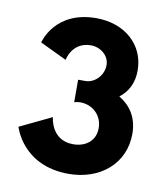

<svg xmlns="http://www.w3.org/2000/svg" viewBox="-63 -1313 506 596"><g transform="rotate(10 190.0 -1015.5)"><path d="M122 -1117C122 -1117 132 -1175 192 -1175C222 -1175 250 -1153 250 -1123C250 -1089 222 -1063 194 -1063H171V-992C171 -992 180 -995 190 -995C229 -995 260 -966 260 -926C260 -886 230 -863 190 -863C120 -863 114 -935 114 -935L14 -887C14 -887 46 -770 192 -770C293 -770 366 -834 366 -926C366 -976 344 -1011 306 -1034C333 -1055 348 -1084 348 -1123C348 -1204 284 -1261 194 -1261C62 -1261 38 -1157 38 -1157Z"/></g></svg>

Font: Poland Can Into
Style: BigWritings
Weight: 700
Foundry: Cannot Into Space Fonts
Version: Version 0.92